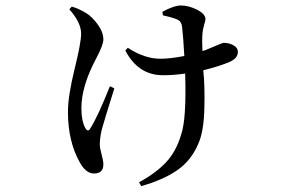

<svg xmlns="http://www.w3.org/2000/svg" viewBox="-20 -583 1040 683"><path d="M371.1 -276.4 386.7 -268.6Q351.6 -157.2 341.8 -121.1Q335 -91.8 335 -69.3Q335 -56.6 341.3 -34.2Q347.7 -11.7 347.7 2Q347.7 34.2 314.5 34.2Q286.1 34.2 264.6 -3.9Q221.7 -79.1 221.7 -185.5Q221.7 -241.2 245.1 -336.4Q268.6 -431.6 268.6 -462.9Q268.6 -502.9 226.6 -549.8L235.4 -559.6Q261.7 -551.8 287.1 -536.1Q307.6 -523.4 327.6 -496.1Q347.7 -468.8 347.7 -442.4Q347.7 -423.8 323.2 -377Q269.5 -277.3 269.5 -198.2Q269.5 -153.3 283.2 -127.9Q293 -110.4 301.8 -127Q328.1 -168.9 371.1 -276.4ZM700.2 -401.4Q708 -403.3 726.1 -411.1Q744.1 -418.9 758.8 -424.8Q773.4 -430.7 775.4 -430.7Q794.9 -430.7 810.5 -421.9Q826.2 -413.1 826.2 -398.4Q826.2 -376 797.9 -363.3Q762.7 -347.7 703.1 -333Q709 -279.3 707 -198.2Q705.1 -117.2 686.5 -74.2Q661.1 -12.7 611.3 22Q561.5 56.6 482.4 79.1L474.6 65.4Q534.2 33.2 570.8 -5.9Q607.4 -44.9 625 -106.4Q643.6 -161.1 638.7 -321.3Q597.7 -315.4 559.6 -315.4Q471.7 -315.4 425.8 -403.3L434.6 -413.1Q494.1 -374 550.8 -374Q585 -374 635.7 -383.8Q631.8 -453.1 627.9 -486.3Q626 -505.9 612.3 -512.7Q599.6 -519.5 559.6 -528.3L557.6 -541Q598.6 -563.5 624 -563.5Q651.4 -563.5 681.2 -548.3Q710.9 -533.2 710.9 -514.6Q710.9 -510.7 706.1 -494.6Q701.2 -478.5 700.2 -462.9Q698.2 -438.5 700.2 -401.4Z"/></svg>

Font: GenYoMin TW TTF Medium
Style: Regular
Weight: 500
Version: Version 1.300